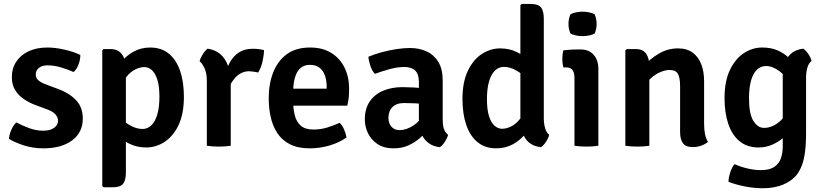

<svg xmlns="http://www.w3.org/2000/svg" viewBox="-20 -756 4271 996"><path d="M26.5 -35.5Q27.5 -56.5 38.5 -81.8Q49.5 -107 64.5 -121Q96.5 -104 132.2 -91Q168 -78 204 -78Q240 -78 260.2 -92.5Q280.5 -107 281 -129.5Q281 -148 267.2 -163Q253.5 -178 225 -188.5L168 -209.5Q133.5 -222 104.8 -241.2Q76 -260.5 58.8 -288.2Q41.5 -316 41.5 -355Q41.5 -402.5 65 -437.2Q88.5 -472 130 -490.8Q171.5 -509.5 225.5 -509.5Q268.5 -509.5 317 -498Q365.5 -486.5 396.5 -471Q397.5 -449 387.5 -422Q377.5 -395 361.5 -382.5Q333.5 -395 297.8 -406Q262 -417 225.5 -417Q198 -417 181.8 -403.8Q165.5 -390.5 165.5 -369.5Q165.5 -351.5 178.5 -339.8Q191.5 -328 218.5 -318L280 -295Q336.5 -275 373 -238Q409.5 -201 409.5 -141Q409.5 -69 354.2 -27.8Q299 13.5 205.5 13.5Q152.5 13.5 106.2 -1Q60 -15.5 26.5 -35.5Z M552.5 -501.5Q592 -501.5 612.5 -474.5Q633 -447.5 633 -400V138.5Q633 180 618.2 197.8Q603.5 215.5 565 215.5H517.5L510.5 209V-494.5L517.5 -501.5ZM934 -254Q934 -166 906.5 -107.8Q879 -49.5 834.2 -20.2Q789.5 9 738.5 9Q689 9 649 -11.5Q609 -32 574.5 -55L592 -148.5Q620.5 -125.5 653.8 -106.2Q687 -87 719.5 -87Q745.5 -87 765.2 -106Q785 -125 796 -162.2Q807 -199.5 807 -254.5Q807 -309 796.2 -342.8Q785.5 -376.5 767.8 -392.2Q750 -408 728.5 -408Q707 -408 682 -396Q657 -384 634.8 -356Q612.5 -328 599.5 -279.5L573 -361Q580.5 -397.5 606.5 -431.5Q632.5 -465.5 671.8 -487.5Q711 -509.5 759 -509.5Q817.5 -509.5 856.5 -477Q895.5 -444.5 914.8 -387Q934 -329.5 934 -254Z M1349.5 -496Q1349.5 -472.5 1342.2 -438.8Q1335 -405 1319 -379.5Q1308 -383 1296.8 -384Q1285.5 -385 1274 -386.5Q1249 -386.5 1230 -376.2Q1211 -366 1196.8 -349.2Q1182.5 -332.5 1171.8 -310.8Q1161 -289 1152.5 -266L1136.5 -286.5Q1138.5 -324 1146.8 -362.2Q1155 -400.5 1172.5 -432.5Q1190 -464.5 1219 -483.8Q1248 -503 1291.5 -503Q1308.5 -503 1322 -501.2Q1335.5 -499.5 1349.5 -496ZM1015.5 -438.5Q1019.5 -455 1031.8 -474.5Q1044 -494 1057 -503.5Q1114.5 -494.5 1143.2 -452.8Q1172 -411 1177 -345V0Q1150 4.5 1115 4.5Q1080.5 4.5 1053 0V-335Q1053 -377 1040.8 -402.2Q1028.5 -427.5 1015.5 -438.5Z M1452.5 -208V-296H1674.5V-308Q1674.5 -338.5 1665.8 -363.8Q1657 -389 1638.2 -404.2Q1619.5 -419.5 1588 -419.5Q1543 -419.5 1521.8 -381.8Q1500.5 -344 1500.5 -273.5V-236Q1500.5 -194 1508.8 -159.5Q1517 -125 1539.8 -104.5Q1562.5 -84 1606.5 -84Q1642.5 -84 1676.5 -94.2Q1710.5 -104.5 1742 -119Q1756.5 -105 1765.5 -83.2Q1774.5 -61.5 1777.5 -43Q1741 -16.5 1690.2 -1.5Q1639.5 13.5 1587 13.5Q1525 13.5 1483.8 -7.8Q1442.5 -29 1418.5 -65.8Q1394.5 -102.5 1384.2 -149Q1374 -195.5 1374 -246Q1374 -321 1397.2 -380.5Q1420.5 -440 1467.8 -474.8Q1515 -509.5 1588.5 -509.5Q1654 -509.5 1699 -481.2Q1744 -453 1767.5 -404.8Q1791 -356.5 1791 -296.5Q1791 -269 1789 -249.8Q1787 -230.5 1781.5 -208Z M1872.5 -135.5Q1872.5 -193.5 1899 -231Q1925.5 -268.5 1969.5 -286.2Q2013.5 -304 2066.5 -304Q2092.5 -304 2127.5 -302.2Q2162.5 -300.5 2191.5 -294V-213Q2166.5 -218.5 2134.5 -220Q2102.5 -221.5 2077 -221.5Q2036.5 -221.5 2015.8 -200.5Q1995 -179.5 1995 -144Q1995 -117.5 2010.2 -99.2Q2025.5 -81 2053.5 -81Q2087.5 -81 2124.5 -105Q2161.5 -129 2186.5 -174L2205 -86.5Q2186 -64.5 2160.2 -41.5Q2134.5 -18.5 2100.2 -2.5Q2066 13.5 2022 13.5Q1971.5 13.5 1938.2 -8.8Q1905 -31 1888.8 -65.2Q1872.5 -99.5 1872.5 -135.5ZM2304.5 -56.5Q2300 -39.5 2287.8 -20.5Q2275.5 -1.5 2262 7.5Q2225.5 3.5 2202.5 -14.5Q2179.5 -32.5 2167.8 -57.8Q2156 -83 2153 -109.5V-330Q2153 -371.5 2133.8 -390Q2114.5 -408.5 2077.5 -408.5Q2042 -408.5 2002.8 -397.8Q1963.5 -387 1924.5 -373Q1910.5 -388 1901.8 -413.2Q1893 -438.5 1891 -461.5Q1921.5 -474.5 1959 -484.8Q1996.5 -495 2035.2 -501Q2074 -507 2107 -507Q2154 -507 2192.5 -489.5Q2231 -472 2253.8 -435Q2276.5 -398 2276.5 -338V-134Q2276.5 -108 2282.2 -89Q2288 -70 2304.5 -56.5Z M2801 -142Q2801 -115.5 2807.5 -92Q2814 -68.5 2829 -56.5Q2825 -39.5 2812.5 -20.5Q2800 -1.5 2786.5 7.5Q2731 1.5 2705.2 -38.2Q2679.5 -78 2679.5 -131.5V-729L2686 -735.5H2733.5Q2771.5 -735.5 2786.2 -717.8Q2801 -700 2801 -658.5ZM2379 -242Q2379 -330 2406.8 -388.2Q2434.5 -446.5 2479.2 -475.8Q2524 -505 2574.5 -505Q2624 -505 2664 -484.5Q2704 -464 2738.5 -440.5L2721.5 -347.5Q2692.5 -370.5 2659.2 -389.8Q2626 -409 2594 -409Q2567.5 -409 2547.8 -390Q2528 -371 2517 -333.8Q2506 -296.5 2506 -241.5Q2506 -187 2516.8 -153.2Q2527.5 -119.5 2545.5 -103.8Q2563.5 -88 2585 -88Q2606 -88 2631 -99.8Q2656 -111.5 2678.2 -139.8Q2700.5 -168 2714 -216L2740.5 -135Q2733 -98.5 2707 -64.2Q2681 -30 2641.8 -8.2Q2602.5 13.5 2554.5 13.5Q2496 13.5 2457 -18.8Q2418 -51 2398.5 -108.8Q2379 -166.5 2379 -242Z M3084 0Q3057 4.5 3022 4.5Q2987.5 4.5 2960 0V-352.5Q2960 -378.5 2950.2 -392.5Q2940.5 -406.5 2914.5 -406.5H2902.5Q2897 -427.5 2897 -449.5Q2897 -460.5 2898.2 -472Q2899.5 -483.5 2902.5 -495Q2922.5 -497.5 2942.2 -498.5Q2962 -499.5 2975 -499.5H2992Q3034.5 -499.5 3059.2 -472.2Q3084 -445 3084 -398.5ZM2929 -632Q2929 -659.5 2939.5 -682Q2950 -688 2967.5 -691.8Q2985 -695.5 3002 -695.5Q3018 -695.5 3036.5 -691.8Q3055 -688 3064.5 -682Q3069.5 -671.5 3072.2 -657.8Q3075 -644 3075 -632Q3075 -605 3064.5 -582Q3055.5 -576 3036.8 -572.2Q3018 -568.5 3002 -568.5Q2985 -568.5 2967 -572.2Q2949 -576 2939.5 -582Q2929 -605 2929 -632Z M3278 -501.5Q3315 -501.5 3331.8 -477.5Q3348.5 -453.5 3348.5 -412V0Q3322 4.5 3287 4.5Q3252 4.5 3224 0V-494.5L3231 -501.5ZM3632.5 -113.5Q3632.5 -86 3637 -61.8Q3641.5 -37.5 3652.5 -19.5Q3638.5 -8 3618 -0.5Q3597.5 7 3574.5 7Q3537.5 7 3522.8 -13Q3508 -33 3508 -70.5V-309Q3508 -352.5 3496.8 -372.8Q3485.5 -393 3453.5 -393Q3432.5 -393 3406.8 -382.5Q3381 -372 3357.5 -351.2Q3334 -330.5 3318 -299.5V-413.5Q3352 -450.5 3397.8 -477.8Q3443.5 -505 3497 -505Q3543.5 -505 3573.5 -482.8Q3603.5 -460.5 3618 -422.2Q3632.5 -384 3632.5 -335.5Z M4189.5 -439.5Q4174.5 -427.5 4168 -404.2Q4161.5 -381 4161.5 -353.5V-70.5Q4161.5 -8 4155.8 34Q4150 76 4139 103.8Q4128 131.5 4112.5 151.5Q4086 184 4041 202.2Q3996 220.5 3938 220.5Q3891.5 220.5 3843.5 211Q3795.5 201.5 3759 187Q3759.5 164.5 3768.2 137.8Q3777 111 3790.5 95.5Q3822.5 110 3859 118.2Q3895.5 126.5 3926.5 126.5Q3971.5 126.5 3996.2 110Q4021 93.5 4030.8 65.5Q4040.5 37.5 4040.5 2.5V-364Q4040.5 -418 4066 -457.5Q4091.5 -497 4147 -503.5Q4160.5 -494.5 4173.5 -475.5Q4186.5 -456.5 4189.5 -439.5ZM3738.5 -247Q3738.5 -334.5 3766.5 -393Q3794.5 -451.5 3839 -480.5Q3883.5 -509.5 3933.5 -509.5Q3979.5 -509.5 4012.2 -495.2Q4045 -481 4068 -459.8Q4091 -438.5 4106 -417L4087.5 -313.5Q4060 -359.5 4023.8 -386.5Q3987.5 -413.5 3954 -413.5Q3927 -413.5 3907 -394.8Q3887 -376 3876.2 -338.8Q3865.5 -301.5 3865.5 -246.5Q3865.5 -165 3888.2 -128.8Q3911 -92.5 3943.5 -92.5Q3979.5 -92.5 4013 -116.5Q4046.5 -140.5 4066.5 -181L4085 -89.5Q4070 -64.5 4044.5 -42.2Q4019 -20 3986 -5.5Q3953 9 3915 9Q3856 9 3816.8 -23.2Q3777.5 -55.5 3758 -113.2Q3738.5 -171 3738.5 -247Z"/></svg>

Font: Signika Negative Light SemiBold
Style: Regular
Weight: 600
Version: Version 2.001